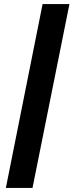

<svg xmlns="http://www.w3.org/2000/svg" viewBox="-20 -822 364 951"><path d="M324 -802 141 109H9L191 -802Z"/></svg>

Font: TypoPRO Montserrat Alternates
Style: Bold Italic
Weight: 700
Italic angle: -11.3°
Designer: Julieta Ulanovsky
Foundry: Julieta Ulanovsky
Version: Version 6.001